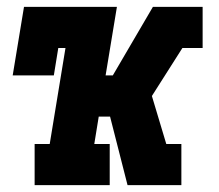

<svg xmlns="http://www.w3.org/2000/svg" viewBox="-20 -540 640 560"><path d="M81 0V-120H125L171 -400H150L137 -320H17L50 -520H321L288 -320H309L426 -520H571V-400H512L423 -260L465 -120H509V0H352L301 -200H268L255 -120H300V0Z"/></svg>

Font: Iosevka Etoile Heavy Oblique
Style: Regular
Weight: 900
Italic angle: -9°
Designer: Belleve Invis
Foundry: Belleve Invis
Version: Version 15.5.2; ttfautohint (v1.8.4)